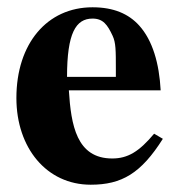

<svg xmlns="http://www.w3.org/2000/svg" viewBox="-20 -493 484 527"><path d="M403 -126C362 -77 331 -58 288 -58C190 -58 175 -150 169 -245H421C417 -319 399 -382 362 -423C333 -455 292 -473 234 -473C109 -473 25 -373 25 -224C25 -87 108 14 229 14C314 14 367 -17 427 -112ZM298 -282H164C164 -402 188 -442 234 -442C263 -442 275 -425 289 -395C298 -376 298 -355 298 -303Z"/></svg>

Font: STIXGeneral
Style: Bold
Weight: 700
Designer: MicroPress Inc., with final additions and corrections provided by Coen Hoffman, Elsevier (retired)
Version: Version 1.1.0